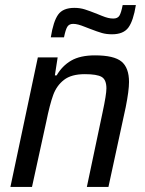

<svg xmlns="http://www.w3.org/2000/svg" viewBox="-20 -736 569 756"><path d="M129 -510H207L196 -439H203Q225 -477 260.5 -497.5Q296 -518 354 -518Q429 -518 458.5 -493.5Q488 -469 488 -413Q488 -379 475 -314L407 0H322L384 -294Q399 -364 399 -388Q399 -422 380.5 -433Q362 -444 314 -444Q261 -444 232 -421.5Q203 -399 189.5 -362Q176 -325 162 -256L106 0H21ZM273 -705Q295 -705 314 -699Q333 -693 363 -681Q368 -679 381.5 -673.5Q395 -668 405.5 -665.5Q416 -663 426 -663Q443 -663 450 -674Q457 -685 463 -716H515Q505 -654 485.5 -627.5Q466 -601 421 -601Q399 -601 381.5 -606Q364 -611 333 -623Q327 -625 313.5 -630.5Q300 -636 289 -639Q278 -642 268 -642Q252 -642 245 -630.5Q238 -619 232 -589H180Q190 -652 209 -678.5Q228 -705 273 -705Z"/></svg>

Font: Saira Semi Condensed
Style: Italic
Weight: 400
Width: 4
Italic angle: -12°
Designer: Hector Gatti with collaboration of the Omnibus-Type team
Foundry: Omnibus-Type
Version: Version 1.001; ttfautohint (v1.8)